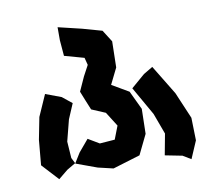

<svg xmlns="http://www.w3.org/2000/svg" viewBox="-84 -840 1109 979"><g transform="rotate(-10 470.5 -350.5)"><path d="M595.7 -368.2 679.7 -220.7 719.7 -112.3 699.2 -2.9 788.1 14.6 830.1 40 869.1 -50.8 866.2 -168 807.6 -305.7 714.8 -458 667 -429.7ZM152.3 -417 103.5 -306.6 81.1 -192.4 69.3 -62.5 148.4 23.4 197.3 -16.6 242.2 -43 227.5 -72.3 221.7 -158.2 250 -268.6 283.2 -346.7 233.4 -386.7ZM274.4 -741.2V-673.8L281.2 -591.8L382.8 -563.5L392.6 -525.4L363.3 -470.7L330.1 -397.5L349.6 -348.6L370.1 -298.8L441.4 -268.6L488.3 -194.3L461.9 -126L383.8 -120.1L326.2 -154.3L274.4 -92.8L242.2 -41L351.6 -1L430.7 17.6L572.3 -25.4L622.1 -127.9L625 -256.8L579.1 -353.5L492.2 -404.3L533.2 -487.3L536.1 -622.1L497.1 -683.6L396.5 -711.9Z"/></g></svg>

Font: MaokenAssortedSans-Lite
Style: Lite
Weight: 400
Version: Version 1.400